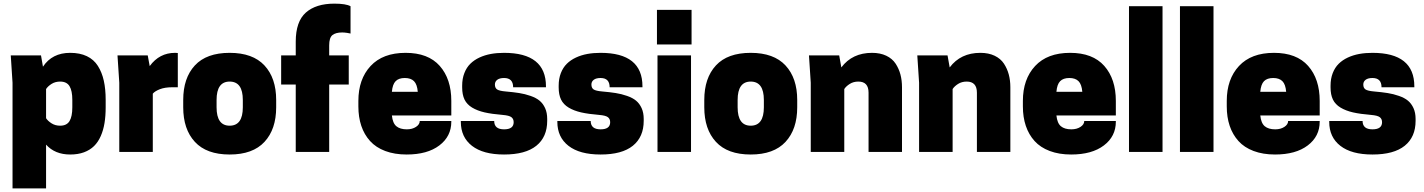

<svg xmlns="http://www.w3.org/2000/svg" viewBox="-20 -834 7819 1054"><path d="M365.2 14.2Q281.7 14.2 232.9 -40V200.2H48.8V-379.9L39.1 -529.8H205.1L215.8 -467.8Q266.1 -543.9 365.2 -543.9Q418.5 -543.9 456.8 -525.6Q495.1 -507.3 517.3 -472.2Q539.6 -437 549.8 -391.1Q560.1 -345.2 560.1 -285.2V-245.1Q560.1 -197.3 553.7 -158.4Q547.4 -119.6 533.2 -87.2Q519 -54.7 496.6 -32.5Q474.1 -10.3 441.2 2Q408.2 14.2 365.2 14.2ZM232.9 -345.2V-185.1Q242.7 -169.9 262.9 -157Q283.2 -144 310.1 -144Q346.2 -144 361.6 -169.2Q377 -194.3 377 -245.1V-285.2Q377 -335.9 361.6 -361.1Q346.2 -386.2 310.1 -386.2Q283.2 -386.2 262.9 -373.3Q242.7 -360.4 232.9 -345.2Z M940.9 -543.9Q951.2 -543.9 956.1 -543V-355H925.8Q884.8 -355 857.4 -344.2Q830.1 -333.5 818.8 -319.8V0H634.8V-379.9L625 -529.8H791L801.8 -471.2Q855 -543.9 940.9 -543.9Z M985.8 -245.1V-285.2Q985.8 -405.8 1049.8 -474.9Q1113.8 -543.9 1240.7 -543.9Q1367.7 -543.9 1431.9 -474.6Q1496.1 -405.3 1496.1 -285.2V-245.1Q1496.1 -124.5 1431.9 -55.2Q1367.7 14.2 1240.7 14.2Q1113.8 14.2 1049.8 -55.2Q985.8 -124.5 985.8 -245.1ZM1240.7 -144Q1313 -144 1313 -245.1V-285.2Q1313 -386.2 1240.7 -386.2Q1168.9 -386.2 1168.9 -285.2V-245.1Q1168.9 -144 1240.7 -144Z M1787.1 -585V-529.8H1894.5V-370.1H1787.1V0H1603.5V-370.1H1523.4V-529.8H1603.5V-605Q1603.5 -715.8 1658.9 -764.9Q1714.4 -814 1815.4 -814Q1878.9 -814 1904.3 -799.8V-649.9Q1900.4 -651.4 1885 -653.6Q1869.6 -655.8 1858.4 -655.8Q1822.8 -655.8 1804.9 -641.4Q1787.1 -627 1787.1 -585Z M2457.5 -200.2H2131.3Q2135.7 -157.7 2156 -140.9Q2176.3 -124 2213.4 -124Q2243.2 -124 2263.7 -137.5Q2284.2 -150.9 2284.2 -169.9H2457.5V-166Q2457.5 -85.4 2391.8 -35.6Q2326.2 14.2 2212.4 14.2Q2146 14.2 2094.7 -5.1Q2043.5 -24.4 2011.5 -59.8Q1979.5 -95.2 1963.4 -143.1Q1947.3 -190.9 1947.3 -250V-279.8Q1947.3 -399.4 2014.4 -471.7Q2081.5 -543.9 2206.5 -543.9Q2330.6 -543.9 2394 -472.2Q2457.5 -400.4 2457.5 -279.8ZM2131.3 -330.1H2273.4Q2270 -371.1 2252.7 -388.4Q2235.4 -405.8 2202.1 -405.8Q2168.9 -405.8 2151.9 -388.4Q2134.8 -371.1 2131.3 -330.1Z M2747.1 -124Q2799.8 -124 2799.8 -163.1Q2799.8 -181.2 2787.4 -190.7Q2774.9 -200.2 2739.7 -203.1Q2680.2 -208 2640.4 -217Q2600.6 -226.1 2571.8 -243.4Q2543 -260.7 2530 -287.6Q2517.1 -314.5 2517.1 -354V-363.8Q2517.1 -401.9 2529.1 -432.6Q2541 -463.4 2561.8 -483.9Q2582.5 -504.4 2611.8 -518.1Q2641.1 -531.7 2674.6 -537.8Q2708 -543.9 2747.1 -543.9Q2977.1 -543.9 2977.1 -359.9V-355H2796.9Q2796.9 -405.8 2747.1 -405.8Q2722.7 -405.8 2709.7 -396Q2696.8 -386.2 2696.8 -370.1Q2696.8 -351.1 2709 -343Q2721.2 -335 2754.9 -332Q2799.3 -328.1 2830.3 -323.2Q2861.3 -318.4 2892.3 -307.6Q2923.3 -296.9 2942.1 -281.2Q2960.9 -265.6 2972.4 -240.5Q2983.9 -215.3 2983.9 -181.2V-170.9Q2983.9 -82 2924.3 -33.9Q2864.7 14.2 2747.1 14.2Q2632.3 14.2 2571 -33.4Q2509.8 -81.1 2509.8 -165V-169.9H2692.9Q2692.9 -124 2747.1 -124Z M3276.9 -124Q3329.6 -124 3329.6 -163.1Q3329.6 -181.2 3317.1 -190.7Q3304.7 -200.2 3269.5 -203.1Q3210 -208 3170.2 -217Q3130.4 -226.1 3101.6 -243.4Q3072.8 -260.7 3059.8 -287.6Q3046.9 -314.5 3046.9 -354V-363.8Q3046.9 -401.9 3058.8 -432.6Q3070.8 -463.4 3091.6 -483.9Q3112.3 -504.4 3141.6 -518.1Q3170.9 -531.7 3204.3 -537.8Q3237.8 -543.9 3276.9 -543.9Q3506.8 -543.9 3506.8 -359.9V-355H3326.7Q3326.7 -405.8 3276.9 -405.8Q3252.4 -405.8 3239.5 -396Q3226.6 -386.2 3226.6 -370.1Q3226.6 -351.1 3238.8 -343Q3251 -335 3284.7 -332Q3329.1 -328.1 3360.1 -323.2Q3391.1 -318.4 3422.1 -307.6Q3453.1 -296.9 3471.9 -281.2Q3490.7 -265.6 3502.2 -240.5Q3513.7 -215.3 3513.7 -181.2V-170.9Q3513.7 -82 3454.1 -33.9Q3394.5 14.2 3276.9 14.2Q3162.1 14.2 3100.8 -33.4Q3039.6 -81.1 3039.6 -165V-169.9H3222.7Q3222.7 -124 3276.9 -124Z M3589.4 0V-529.8H3773.4V0ZM3776.4 -779.8V-589.8H3586.4V-779.8Z M3846.2 -245.1V-285.2Q3846.2 -405.8 3910.2 -474.9Q3974.1 -543.9 4101.1 -543.9Q4228 -543.9 4292.2 -474.6Q4356.4 -405.3 4356.4 -285.2V-245.1Q4356.4 -124.5 4292.2 -55.2Q4228 14.2 4101.1 14.2Q3974.1 14.2 3910.2 -55.2Q3846.2 -124.5 3846.2 -245.1ZM4101.1 -144Q4173.3 -144 4173.3 -245.1V-285.2Q4173.3 -386.2 4101.1 -386.2Q4029.3 -386.2 4029.3 -285.2V-245.1Q4029.3 -144 4101.1 -144Z M4931.6 0H4748V-325.2Q4748 -386.2 4691.9 -386.2Q4665 -386.2 4644.8 -373.3Q4624.5 -360.4 4614.7 -345.2V0H4430.7V-379.9L4420.9 -529.8H4586.9L4598.6 -463.9Q4658.7 -543.9 4767.1 -543.9Q4812 -543.9 4845.2 -528.1Q4878.4 -512.2 4896.5 -484.6Q4914.6 -457 4923.1 -424.8Q4931.6 -392.6 4931.6 -355Z M5526.4 0H5342.8V-325.2Q5342.8 -386.2 5286.6 -386.2Q5259.8 -386.2 5239.5 -373.3Q5219.2 -360.4 5209.5 -345.2V0H5025.4V-379.9L5015.6 -529.8H5181.6L5193.4 -463.9Q5253.4 -543.9 5361.8 -543.9Q5406.7 -543.9 5439.9 -528.1Q5473.1 -512.2 5491.2 -484.6Q5509.3 -457 5517.8 -424.8Q5526.4 -392.6 5526.4 -355Z M6105.5 -200.2H5779.3Q5783.7 -157.7 5804 -140.9Q5824.2 -124 5861.3 -124Q5891.1 -124 5911.6 -137.5Q5932.1 -150.9 5932.1 -169.9H6105.5V-166Q6105.5 -85.4 6039.8 -35.6Q5974.1 14.2 5860.4 14.2Q5793.9 14.2 5742.7 -5.1Q5691.4 -24.4 5659.4 -59.8Q5627.4 -95.2 5611.3 -143.1Q5595.2 -190.9 5595.2 -250V-279.8Q5595.2 -399.4 5662.4 -471.7Q5729.5 -543.9 5854.5 -543.9Q5978.5 -543.9 6042 -472.2Q6105.5 -400.4 6105.5 -279.8ZM5779.3 -330.1H5921.4Q5918 -371.1 5900.6 -388.4Q5883.3 -405.8 5850.1 -405.8Q5816.9 -405.8 5799.8 -388.4Q5782.7 -371.1 5779.3 -330.1Z M6177.7 0V-799.8H6361.8V0Z M6457.5 0V-799.8H6641.6V0Z M7224.6 -200.2H6898.4Q6902.8 -157.7 6923.1 -140.9Q6943.4 -124 6980.5 -124Q7010.3 -124 7030.8 -137.5Q7051.3 -150.9 7051.3 -169.9H7224.6V-166Q7224.6 -85.4 7158.9 -35.6Q7093.3 14.2 6979.5 14.2Q6913.1 14.2 6861.8 -5.1Q6810.5 -24.4 6778.6 -59.8Q6746.6 -95.2 6730.5 -143.1Q6714.4 -190.9 6714.4 -250V-279.8Q6714.4 -399.4 6781.5 -471.7Q6848.6 -543.9 6973.6 -543.9Q7097.7 -543.9 7161.1 -472.2Q7224.6 -400.4 7224.6 -279.8ZM6898.4 -330.1H7040.5Q7037.1 -371.1 7019.8 -388.4Q7002.4 -405.8 6969.2 -405.8Q6936 -405.8 6918.9 -388.4Q6901.9 -371.1 6898.4 -330.1Z M7514.2 -124Q7566.9 -124 7566.9 -163.1Q7566.9 -181.2 7554.4 -190.7Q7542 -200.2 7506.8 -203.1Q7447.3 -208 7407.5 -217Q7367.7 -226.1 7338.9 -243.4Q7310.1 -260.7 7297.1 -287.6Q7284.2 -314.5 7284.2 -354V-363.8Q7284.2 -401.9 7296.1 -432.6Q7308.1 -463.4 7328.9 -483.9Q7349.6 -504.4 7378.9 -518.1Q7408.2 -531.7 7441.7 -537.8Q7475.1 -543.9 7514.2 -543.9Q7744.1 -543.9 7744.1 -359.9V-355H7564Q7564 -405.8 7514.2 -405.8Q7489.7 -405.8 7476.8 -396Q7463.9 -386.2 7463.9 -370.1Q7463.9 -351.1 7476.1 -343Q7488.3 -335 7522 -332Q7566.4 -328.1 7597.4 -323.2Q7628.4 -318.4 7659.4 -307.6Q7690.4 -296.9 7709.2 -281.2Q7728 -265.6 7739.5 -240.5Q7751 -215.3 7751 -181.2V-170.9Q7751 -82 7691.4 -33.9Q7631.8 14.2 7514.2 14.2Q7399.4 14.2 7338.1 -33.4Q7276.9 -81.1 7276.9 -165V-169.9H7460Q7460 -124 7514.2 -124Z"/></svg>

Font: Cooper Hewitt
Style: Heavy
Weight: 713
Designer: Village Type and Design LLC
Foundry: Cooper Hewitt Smithsonian Design Museum
Version: 1.000